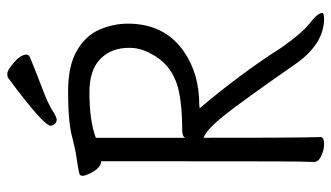

<svg xmlns="http://www.w3.org/2000/svg" viewBox="-216 -704 931 540"><g transform="rotate(-90 250.0 -434.5)"><path d="M113 11Q98 11 81 3Q64 -5 64 -17Q64 -29 65 -58.5Q66 -88 66 -616Q47 -616 31 -649Q25 -662 25 -668Q25 -677 34 -678Q52 -682 74.5 -685Q97 -688 132 -697Q174 -709 262 -709Q335 -709 377.5 -684Q420 -659 436.5 -620Q453 -581 453 -541Q453 -437 374 -383Q312 -340 224 -340L215 -339Q313 -223 387 -107Q425 -53 451 -32Q483 -7 483 5Q483 11 467 11Q399 11 344 -63Q237 -217 196 -268.5Q155 -320 132 -328Q132 -81 133 -48.5Q134 -16 134 1Q134 11 113 11ZM132 -380Q136 -388 153 -388Q222 -388 265 -398Q337 -414 369 -477Q385 -506 385 -537Q385 -588 353.5 -618.5Q322 -649 260 -649Q180 -649 132 -631ZM166 -758Q166 -778 301 -878Q304 -880 312 -880Q320 -880 334 -869Q366 -845 366 -826Q366 -820 358 -816Q314 -798 270.5 -781.5Q227 -765 208.5 -753Q190 -741 183 -741Q176 -741 171 -746.5Q166 -752 166 -758Z"/></g></svg>

Font: LXGW WenKai Mono TC
Style: Regular
Weight: 400
Designer: LXGW / Fontworks Inc.
Foundry: LXGW / Fontworks Inc.
Version: Version 1.330